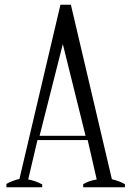

<svg xmlns="http://www.w3.org/2000/svg" viewBox="-20 -790 549 810"><path d="M507 -13C491 -22 473 -29 452 -34C452 -34 279 -770 279 -770C279 -770 235 -770 235 -770C235 -770 62 -35 62 -35C55 -34 46 -31 35 -27C24 -23 15 -19 7 -14C7 -14 7 0 7 0C7 0 158 0 158 0C158 0 158 -12 158 -12C140 -22 120 -29 99 -33C99 -33 138 -199 138 -199C138 -199 350 -199 350 -199C350 -199 388 -33 388 -33C366 -29 347 -23 331 -13C331 -13 331 0 331 0C331 0 507 0 507 0C507 0 507 -13 507 -13ZM341 -217C341 -217 147 -217 147 -217C147 -217 245 -604 245 -604C245 -604 341 -217 341 -217Z"/></svg>

Font: BUSH 25 TRIRONG 0515 A
Style: Regular
Weight: 400
Designer: Katatrad Team
Foundry: CadsonDemak